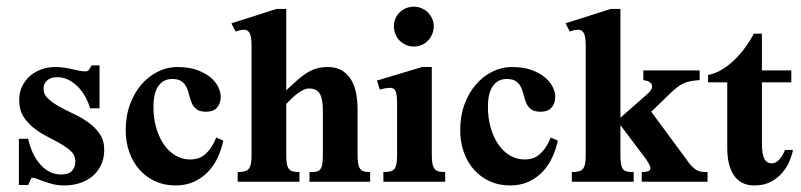

<svg xmlns="http://www.w3.org/2000/svg" viewBox="-20 -550 2424 581"><path d="M295.4 -96.7Q295.4 -71.3 286.1 -51.3Q276.9 -31.2 260.5 -17.3Q244.1 -3.4 221.9 3.9Q199.7 11.2 174.3 11.2Q156.7 11.2 141.6 7.6Q126.5 3.9 114 -0.5Q101.6 -4.9 92.5 -8.5Q83.5 -12.2 78.6 -12.2Q76.2 -12.2 74.2 -9.3Q72.3 -6.3 70.6 -2.7Q68.8 1 67.6 4.6Q66.4 8.3 65.4 9.8H37.1V-129.9H65.4Q69.3 -109.9 77.9 -90.6Q86.4 -71.3 98.9 -55.9Q111.3 -40.5 127.9 -31.2Q144.5 -22 164.6 -22Q188.5 -22 198.2 -33.4Q208 -44.9 208 -62Q208 -79.6 195.3 -91.8Q182.6 -104 163.8 -114.7Q145 -125.5 123 -136.7Q101.1 -147.9 82.3 -162.6Q63.5 -177.2 50.8 -197.5Q38.1 -217.8 38.1 -247.1Q38.1 -270.5 47.1 -289.1Q56.2 -307.6 71.3 -320.6Q86.4 -333.5 106 -340.3Q125.5 -347.2 147 -347.2Q162.1 -347.2 175 -345.2Q188 -343.3 199.2 -340.6Q210.4 -337.9 220.2 -335.9Q230 -334 239.3 -334Q246.1 -334 250.2 -340.3Q254.4 -346.7 256.8 -352.1H281.2V-222.2H252.9Q247.1 -241.7 237.1 -259Q227.1 -276.4 214.1 -289.1Q201.2 -301.8 185.8 -309.1Q170.4 -316.4 153.3 -316.4Q133.3 -316.4 122.6 -306.6Q111.8 -296.9 111.8 -281.7Q111.8 -264.2 125.5 -251.5Q139.2 -238.8 159.4 -227.5Q179.7 -216.3 203.6 -205.1Q227.5 -193.8 247.8 -179.2Q268.1 -164.6 281.7 -144.8Q295.4 -125 295.4 -96.7Z M655.8 -124.5Q650.4 -99.1 639.4 -74.7Q628.4 -50.3 610.6 -31.2Q592.8 -12.2 568.1 -0.5Q543.5 11.2 511.2 11.2Q477.1 11.2 449.2 -1.7Q421.4 -14.6 401.6 -37.1Q381.8 -59.6 371.1 -90.1Q360.4 -120.6 360.4 -155.3Q360.4 -199.2 373.5 -234.6Q386.7 -270 408.4 -294.9Q430.2 -319.8 458.3 -333.5Q486.3 -347.2 516.6 -347.2Q552.2 -347.2 577.1 -337.9Q602.1 -328.6 617.7 -315.2Q633.3 -301.8 640.6 -286.1Q647.9 -270.5 647.9 -257.8Q647.9 -237.3 637 -224.6Q626 -211.9 603.5 -211.9Q585 -211.9 575.2 -219.2Q565.4 -226.6 560.5 -237.5Q555.7 -248.5 552.7 -261.5Q549.8 -274.4 544.7 -285.4Q539.6 -296.4 529.8 -303.7Q520 -311 501 -311Q474.1 -311 459.2 -289.6Q444.3 -268.1 444.3 -226.6Q444.3 -192.9 452.6 -163.8Q460.9 -134.8 475.6 -113.3Q490.2 -91.8 510.7 -79.6Q531.2 -67.4 555.7 -67.4Q564.5 -67.4 574.7 -69.6Q585 -71.8 595.2 -78.9Q605.5 -85.9 615.5 -99.1Q625.5 -112.3 634.3 -133.8Z M916.5 0V-29.3Q928.2 -29.3 936 -30.5Q943.8 -31.7 948.5 -36.9Q953.1 -42 955.1 -52.5Q957 -63 957 -81.1V-213.9Q957 -250.5 947.8 -266.4Q938.5 -282.2 915 -282.2Q907.2 -282.2 898.7 -278.3Q890.1 -274.4 881.1 -267.8Q872.1 -261.2 863.3 -252.7Q854.5 -244.1 846.2 -235.4V-81.5Q846.2 -64.5 848.1 -54.2Q850.1 -43.9 854.5 -38.6Q858.9 -33.2 866.7 -31.2Q874.5 -29.3 886.2 -29.3V0H699.2V-29.3Q712.4 -29.3 720.7 -31.7Q729 -34.2 733.4 -40Q737.8 -45.9 739.5 -55.9Q741.2 -65.9 741.2 -81.5V-410.2Q741.2 -439 735.6 -449.5Q730 -460 719.2 -460Q712.4 -460 706.1 -458.5Q699.7 -457 692.9 -454.6L680.2 -479.5L816.9 -522.9H846.2V-276.9Q862.3 -291.5 876 -304.2Q889.6 -316.9 903.8 -326.4Q918 -335.9 934.1 -341.6Q950.2 -347.2 971.7 -347.2Q998.5 -347.2 1016.1 -335.9Q1033.7 -324.7 1043.9 -306.4Q1054.2 -288.1 1058.1 -265.4Q1062 -242.7 1062 -220.2V-81.5Q1062 -65.4 1063.7 -55.2Q1065.4 -44.9 1069.8 -39.1Q1074.2 -33.2 1081.5 -31.2Q1088.9 -29.3 1100.1 -29.3V0Z M1292.5 -470.7Q1292.5 -458 1287.8 -446.8Q1283.2 -435.5 1275.1 -427.2Q1267.1 -418.9 1256.3 -414.1Q1245.6 -409.2 1232.9 -409.2Q1220.2 -409.2 1209.2 -413.8Q1198.2 -418.5 1189.9 -426.5Q1181.6 -434.6 1176.8 -446Q1171.9 -457.5 1171.9 -470.7Q1171.9 -483.4 1176.8 -494.4Q1181.6 -505.4 1189.9 -513.2Q1198.2 -521 1209.2 -525.4Q1220.2 -529.8 1232.9 -529.8Q1244.6 -529.8 1255.6 -525.1Q1266.6 -520.5 1274.7 -512.5Q1282.7 -504.4 1287.6 -493.7Q1292.5 -482.9 1292.5 -470.7ZM1140.1 0V-29.3Q1153.3 -29.3 1161.4 -31.5Q1169.4 -33.7 1173.8 -39.3Q1178.2 -44.9 1179.9 -55.2Q1181.6 -65.4 1181.6 -81.5V-234.4Q1181.6 -263.7 1177.2 -273.9Q1172.9 -284.2 1161.1 -284.2Q1154.8 -284.2 1145.5 -282.7Q1136.2 -281.2 1129.4 -278.8L1120.6 -306.2L1257.3 -347.2H1286.6V-81.1Q1286.6 -64.9 1288.6 -54.9Q1290.5 -44.9 1295.2 -39.1Q1299.8 -33.2 1307.6 -31.2Q1315.4 -29.3 1327.1 -29.3V0Z M1668 -124.5Q1662.6 -99.1 1651.6 -74.7Q1640.6 -50.3 1622.8 -31.2Q1605 -12.2 1580.3 -0.5Q1555.7 11.2 1523.4 11.2Q1489.3 11.2 1461.4 -1.7Q1433.6 -14.6 1413.8 -37.1Q1394 -59.6 1383.3 -90.1Q1372.6 -120.6 1372.6 -155.3Q1372.6 -199.2 1385.7 -234.6Q1398.9 -270 1420.7 -294.9Q1442.4 -319.8 1470.5 -333.5Q1498.5 -347.2 1528.8 -347.2Q1564.5 -347.2 1589.4 -337.9Q1614.3 -328.6 1629.9 -315.2Q1645.5 -301.8 1652.8 -286.1Q1660.2 -270.5 1660.2 -257.8Q1660.2 -237.3 1649.2 -224.6Q1638.2 -211.9 1615.7 -211.9Q1597.2 -211.9 1587.4 -219.2Q1577.6 -226.6 1572.8 -237.5Q1567.9 -248.5 1564.9 -261.5Q1562 -274.4 1556.9 -285.4Q1551.8 -296.4 1542 -303.7Q1532.2 -311 1513.2 -311Q1486.3 -311 1471.4 -289.6Q1456.5 -268.1 1456.5 -226.6Q1456.5 -192.9 1464.8 -163.8Q1473.1 -134.8 1487.8 -113.3Q1502.4 -91.8 1522.9 -79.6Q1543.5 -67.4 1567.9 -67.4Q1576.7 -67.4 1586.9 -69.6Q1597.2 -71.8 1607.4 -78.9Q1617.7 -85.9 1627.7 -99.1Q1637.7 -112.3 1646.5 -133.8Z M1921.9 0V-29.3Q1932.6 -29.3 1940.4 -31.5Q1948.2 -33.7 1948.2 -42Q1948.2 -45.9 1944.3 -53.2Q1940.4 -60.5 1936 -66.9L1857.4 -171.4V-81.5Q1857.4 -64 1859.4 -53.5Q1861.3 -43 1865.7 -37.6Q1870.1 -32.2 1877.9 -30.8Q1885.7 -29.3 1897.5 -29.3V0H1710.4V-29.3Q1723.6 -29.3 1731.9 -31.7Q1740.2 -34.2 1744.6 -40Q1749 -45.9 1750.7 -55.9Q1752.4 -65.9 1752.4 -81.5V-410.2Q1752.4 -439 1746.8 -449.5Q1741.2 -460 1730.5 -460Q1724.1 -460 1717 -458.5Q1710 -457 1704.1 -454.6L1691.4 -479.5L1828.1 -522.9H1857.4V-193.8L1937.5 -264.2Q1943.4 -269.5 1948.2 -275.6Q1953.1 -281.7 1953.1 -288.6Q1953.1 -293.5 1950.7 -296.9Q1948.2 -300.3 1944.3 -302.5Q1940.4 -304.7 1935.8 -305.9Q1931.2 -307.1 1926.8 -307.6V-336.9H2097.2V-307.6Q2081.5 -306.6 2069.8 -304.4Q2058.1 -302.2 2048.1 -297.6Q2038.1 -293 2028.8 -285.6Q2019.5 -278.3 2008.3 -267.6L1950.7 -211.9L2053.7 -72.3Q2064.5 -56.2 2073 -47.4Q2081.5 -38.6 2089.4 -34.7Q2097.2 -30.8 2104.7 -30Q2112.3 -29.3 2121.1 -29.3V0Z M2379.4 -96.2Q2377 -82 2369.6 -63.7Q2362.3 -45.4 2348.4 -28.6Q2334.5 -11.7 2313.2 -0.2Q2292 11.2 2262.2 11.2Q2222.7 11.2 2201.7 -18.3Q2180.7 -47.9 2180.7 -102.5V-300.8H2122.6V-323.2Q2142.6 -326.7 2162.4 -338.1Q2182.1 -349.6 2200.2 -366.7Q2218.3 -383.8 2233.9 -404.8Q2249.5 -425.8 2261.2 -448.2H2285.6V-336.9H2374.5V-300.8H2285.6V-116.2Q2285.6 -83 2293 -69.3Q2300.3 -55.7 2314.9 -55.7Q2327.1 -55.7 2337.6 -66.7Q2348.1 -77.6 2355.5 -96.2Z"/></svg>

Font: Scheherazade
Style: Bold
Weight: 700
Version: Version 2.100 (build 932/914)